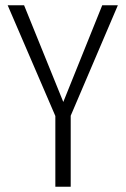

<svg xmlns="http://www.w3.org/2000/svg" viewBox="-20 -705 474 725"><path d="M425 -685 247 -268V0H189V-267L9 -685H71L219 -320L366 -685Z"/></svg>

Font: Fira Sans Extra Condensed Light
Style: Regular
Weight: 300
Width: 1
Designer: Carrois Corporate & Edenspiekermann AG
Foundry: Carrois Corporate GbR & Edenspiekermann AG
Version: Version 4.203